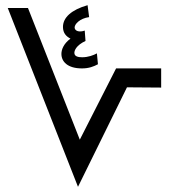

<svg xmlns="http://www.w3.org/2000/svg" viewBox="-20 -721 662 741"><path d="M354 -515C341 -508 321 -500 297 -500C282 -500 267 -503 267 -517C267 -526 274 -546 310 -563L307 -603C285 -595 268 -602 268 -615C268 -628 288 -650 324 -655L318 -701C255 -683 223 -653 223 -617C223 -593 236 -580 252 -572C225 -552 217 -529 217 -513C217 -483 241 -457 296 -457C323 -457 341 -464 358 -473ZM281 0 470 -384 602 -383V-457H428L288 -182L88 -690H10Z"/></svg>

Font: Noto Sans Arabic UI SmCn
Style: Regular
Weight: 400
Width: 4
Designer: Monotype Design Team, Nadine Chahine and Nizar Qandah
Foundry: Monotype Imaging Inc.
Version: Version 2.010